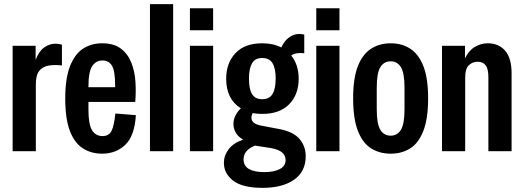

<svg xmlns="http://www.w3.org/2000/svg" viewBox="-20 -730 2529 927"><path d="M41 0V-509H152V-441Q168 -483 193.5 -501Q219 -519 247 -519Q254 -519 262 -518Q270 -517 279 -514V-414Q244 -418 215.5 -413.5Q187 -409 170 -388.5Q153 -368 153 -323V0Z M473 12Q421 12 380.5 -13.5Q340 -39 317.5 -97.5Q295 -156 295 -254Q295 -352 318 -410.5Q341 -469 381 -495Q421 -521 473 -521Q530 -521 564 -495Q598 -469 614.5 -426.5Q631 -384 634 -334.5Q637 -285 633 -238H407V-202Q407 -129 424.5 -101Q442 -73 475 -73Q506 -73 518.5 -98Q531 -123 537 -182L636 -174Q630 -74 585 -31Q540 12 473 12ZM407 -312V-309H536V-315Q536 -386 521 -412Q506 -438 475 -438Q443 -438 425 -410.5Q407 -383 407 -312Z M704 0V-710H816V0Z M897 -584V-690H1009V-584ZM897 0V-509H1009V0Z M1248 177Q1151 177 1106 142.5Q1061 108 1061 56Q1061 21 1084 -9.5Q1107 -40 1154 -56Q1130 -69 1118.5 -89.5Q1107 -110 1107 -131Q1107 -153 1117 -172.5Q1127 -192 1143 -207Q1072 -251 1072 -350Q1072 -425 1116.5 -473Q1161 -521 1246 -521Q1299 -521 1338 -501Q1354 -534 1376.5 -550Q1399 -566 1425 -566Q1437 -566 1449 -563V-473Q1431 -475 1415 -473Q1399 -471 1386 -462Q1422 -417 1422 -350Q1422 -274 1376.5 -227Q1331 -180 1246 -180Q1221 -180 1200 -184Q1194 -173 1194 -161Q1194 -133 1239 -124L1333 -106Q1398 -93 1427 -58Q1456 -23 1456 24Q1456 99 1399.5 138Q1343 177 1248 177ZM1246 -251Q1281 -251 1296 -276.5Q1311 -302 1311 -351Q1311 -399 1296 -424.5Q1281 -450 1246 -450Q1211 -450 1196.5 -424Q1182 -398 1182 -351Q1182 -300 1197 -275.5Q1212 -251 1246 -251ZM1156 39Q1156 71 1182 86Q1208 101 1255 101Q1304 101 1331.5 86Q1359 71 1359 43Q1359 21 1342.5 6.5Q1326 -8 1289 -15L1211 -27Q1156 -5 1156 39Z M1507 -584V-690H1619V-584ZM1507 0V-509H1619V0Z M1866 12Q1813 12 1772 -13.5Q1731 -39 1708 -98Q1685 -157 1685 -255Q1685 -353 1708 -411Q1731 -469 1772 -495Q1813 -521 1866 -521Q1920 -521 1960.5 -495Q2001 -469 2024 -411Q2047 -353 2047 -255Q2047 -157 2024 -98Q2001 -39 1960.5 -13.5Q1920 12 1866 12ZM1866 -75Q1898 -75 1915.5 -103Q1933 -131 1933 -202V-307Q1933 -378 1915.5 -406Q1898 -434 1866 -434Q1834 -434 1816.5 -406Q1799 -378 1799 -307V-202Q1799 -131 1816.5 -103Q1834 -75 1866 -75Z M2114 0V-509H2225V-448Q2243 -486 2272.5 -503.5Q2302 -521 2335 -521Q2388 -521 2419 -485Q2450 -449 2450 -376V0H2338V-357Q2338 -398 2324.5 -415Q2311 -432 2286 -432Q2262 -432 2244 -415.5Q2226 -399 2226 -355V0Z"/></svg>

Font: Special Gothic Condensed Medium
Style: Regular
Weight: 500
Width: 3
Designer: Alistair McCready
Foundry: Monolith
Version: Version 1.000; ttfautohint (v1.8.4.7-5d5b)